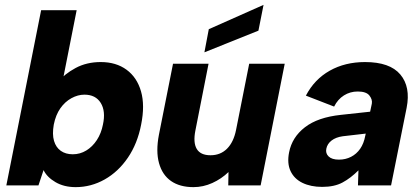

<svg xmlns="http://www.w3.org/2000/svg" viewBox="-20 -762 1726 789"><path d="M216 -423Q245 -458 290.5 -482.5Q336 -507 394 -507Q457 -507 500 -475.5Q543 -444 559.5 -386.5Q576 -329 560 -250Q545 -172 505.5 -114Q466 -56 410 -24.5Q354 7 291 7Q243 7 208 -13.5Q173 -34 159 -63L138 0H6L149 -720H295L236 -422ZM403 -250Q415 -305 394 -339Q373 -373 327 -373Q300 -373 273.5 -358.5Q247 -344 228 -317Q209 -290 201 -250Q194 -210 202 -183Q210 -156 230 -142Q250 -128 279 -128Q309 -128 334.5 -143.5Q360 -159 378 -186.5Q396 -214 403 -250Z M1051 0H918L919 -55Q890 -27 852.5 -10Q815 7 775 7Q719 7 683 -18Q647 -43 633.5 -91.5Q620 -140 633 -208L691 -500H837L783 -226Q773 -176 788.5 -150Q804 -124 845 -124Q886 -124 913 -151Q940 -178 950 -228L1004 -500H1150ZM1063 -742 1042 -636 820 -547 838 -642Z M1451 0 1453 -62Q1421 -30 1387.5 -12Q1354 6 1304 6Q1257 6 1223 -10.5Q1189 -27 1174 -59Q1159 -91 1168 -136Q1180 -198 1233 -239Q1286 -280 1381 -290L1501 -303L1508 -336Q1511 -353 1498 -369.5Q1485 -386 1450 -386Q1419 -386 1393.5 -370Q1368 -354 1353 -324L1237 -369Q1272 -436 1335 -471.5Q1398 -507 1480 -507Q1582 -507 1625 -456Q1668 -405 1651 -319L1587 0ZM1483 -213 1388 -202Q1360 -198 1342.5 -184.5Q1325 -171 1321 -151Q1317 -132 1330.5 -119Q1344 -106 1373 -106Q1400 -106 1422.5 -117.5Q1445 -129 1460 -150.5Q1475 -172 1481 -204Z"/></svg>

Font: Albert Sans ExtraBold
Style: Italic
Weight: 800
Italic angle: -11.25°
Designer: Andreas Rasmussen
Foundry: a.Foundry
Version: Version 1.025